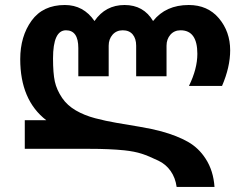

<svg xmlns="http://www.w3.org/2000/svg" viewBox="-20 -760 991 760"><path d="M465.8 -640.1Q440.9 -640.1 425.5 -622.6Q410.2 -605 410.2 -579.1V-458H290V-569.8Q290 -640.1 241.2 -640.1Q189.9 -640.1 189.9 -528.8Q189.9 -470.2 197 -437.5Q204.1 -404.8 226.1 -372.1Q246.1 -342.8 280 -323Q314 -303.2 356.7 -292Q399.4 -280.8 440.4 -273.9Q481.4 -267.1 532.7 -258.3Q584 -249.5 618.2 -240.2Q681.6 -222.7 724.1 -198.5Q766.6 -174.3 793.9 -131.8Q824.7 -84.5 829.1 -20H679.2Q674.3 -56.2 655.5 -83Q636.7 -109.9 606.9 -124Q568.4 -142.6 540.5 -151.6Q512.7 -160.6 472.2 -165Q413.6 -170.9 333 -170.9H78.1V-284.2H163.1Q60.1 -363.8 60.1 -525.9Q60.1 -616.2 105 -678.2Q149.9 -740.2 236.8 -740.2Q310.5 -740.2 354 -676.8Q397.5 -740.2 473.1 -740.2Q548.3 -740.2 585.9 -676.8Q636.2 -740.2 727.1 -740.2Q801.8 -740.2 846.2 -688Q891.1 -634.8 891.1 -561Q891.1 -494.6 858.9 -419.9H728Q761.2 -487.8 761.2 -546.9Q761.2 -640.1 694.8 -640.1Q669.9 -640.1 654.5 -622.6Q639.2 -605 639.2 -579.1V-458H519V-579.1Q519 -606.9 505.4 -623.5Q491.7 -640.1 465.8 -640.1Z"/></svg>

Font: Miedinger*
Style: Bold
Weight: 700
Version: Version 001.000